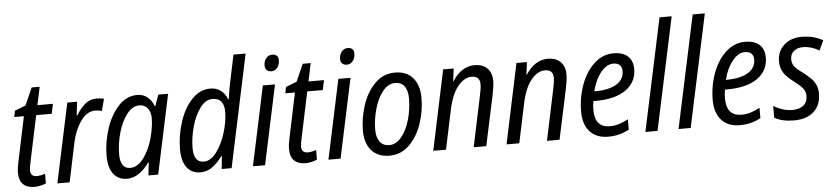

<svg xmlns="http://www.w3.org/2000/svg" viewBox="-45 -1021 5609 1292"><g transform="rotate(-5 2760.0 -375.0)"><path d="M41 -94Q41 -125 50 -165L114 -470H49L57 -512L131 -541L183 -658H237L211 -536H316L302 -470H197L132 -162Q123 -119 123 -105Q123 -61 165 -61Q191 -61 222 -72V-7Q208 0 185.5 5Q163 10 144 10Q95 10 68 -15.5Q41 -41 41 -94Z M413 -536H479L468 -443H472Q502 -493 535 -519.5Q568 -546 613 -546Q637 -546 661 -540L640 -459Q619 -466 596 -466Q538 -466 496 -405.5Q454 -345 437 -263L382 0H299Z M645 -156Q645 -247 674.5 -337.5Q704 -428 758.5 -487Q813 -546 885 -546Q926 -546 954.5 -523Q983 -500 997 -461H1001L1028 -536H1094L980 0H914L924 -88H921Q851 10 770 10Q711 10 678 -33Q645 -76 645 -156ZM951 -253Q970 -328 970 -382Q970 -424 949.5 -449.5Q929 -475 894 -475Q847 -475 809.5 -426.5Q772 -378 751 -304Q730 -230 730 -158Q730 -110 747 -85.5Q764 -61 797 -61Q847 -61 888 -116Q929 -171 951 -253Z M1141 -156Q1141 -246 1169.5 -336.5Q1198 -427 1252.5 -486.5Q1307 -546 1379 -546Q1421 -546 1450.5 -523.5Q1480 -501 1493 -463H1497Q1509 -544 1517 -578L1555 -760H1637L1476 0H1409L1418 -87H1415Q1379 -40 1344 -15Q1309 10 1265 10Q1207 10 1174 -33Q1141 -76 1141 -156ZM1466 -382Q1466 -475 1388 -475Q1341 -475 1304 -425Q1267 -375 1246.5 -300.5Q1226 -226 1226 -157Q1226 -60 1294 -60Q1340 -60 1379.5 -112.5Q1419 -165 1442.5 -241Q1466 -317 1466 -382Z M1757 -669Q1757 -696 1772.5 -716.5Q1788 -737 1815 -737Q1835 -737 1845.5 -726.5Q1856 -716 1856 -696Q1856 -666 1840 -646Q1824 -626 1800 -626Q1780 -626 1768.5 -637Q1757 -648 1757 -669ZM1734 -536H1816L1702 0H1620Z M1872 -94Q1872 -125 1881 -165L1945 -470H1880L1888 -512L1962 -541L2014 -658H2068L2042 -536H2147L2133 -470H2028L1963 -162Q1954 -119 1954 -105Q1954 -61 1996 -61Q2022 -61 2053 -72V-7Q2039 0 2016.5 5Q1994 10 1975 10Q1926 10 1899 -15.5Q1872 -41 1872 -94Z M2267 -669Q2267 -696 2282.5 -716.5Q2298 -737 2325 -737Q2345 -737 2355.5 -726.5Q2366 -716 2366 -696Q2366 -666 2350 -646Q2334 -626 2310 -626Q2290 -626 2278.5 -637Q2267 -648 2267 -669ZM2244 -536H2326L2212 0H2130Z M2378 -175Q2378 -257 2405.5 -343Q2433 -429 2489.5 -487Q2546 -545 2627 -545Q2704 -545 2747 -496Q2790 -447 2790 -359Q2790 -272 2761.5 -187Q2733 -102 2677 -46.5Q2621 9 2542 9Q2465 9 2421.5 -39.5Q2378 -88 2378 -175ZM2706 -365Q2706 -414 2685.5 -444.5Q2665 -475 2622 -475Q2573 -475 2536.5 -428Q2500 -381 2480.5 -310.5Q2461 -240 2461 -173Q2461 -120 2483.5 -91Q2506 -62 2548 -62Q2593 -62 2629 -105.5Q2665 -149 2685.5 -219Q2706 -289 2706 -365Z M2952 -538H3023L3012 -452H3014Q3076 -548 3164 -548Q3218 -548 3249.5 -517.5Q3281 -487 3281 -430Q3281 -398 3268 -335L3196 2H3111L3182 -335Q3183 -340 3188.5 -368Q3194 -396 3194 -417Q3194 -472 3138 -472Q3088 -472 3044.5 -418.5Q3001 -365 2979 -259L2924 2H2838Z M3447 -538H3518L3507 -452H3509Q3571 -548 3659 -548Q3713 -548 3744.5 -517.5Q3776 -487 3776 -430Q3776 -398 3763 -335L3691 2H3606L3677 -335Q3678 -340 3683.5 -368Q3689 -396 3689 -417Q3689 -472 3633 -472Q3583 -472 3539.5 -418.5Q3496 -365 3474 -259L3419 2H3333Z M3852 -173Q3852 -270 3884 -356Q3916 -442 3973 -494Q4030 -546 4103 -546Q4165 -546 4199 -515.5Q4233 -485 4233 -428Q4233 -341 4161 -289Q4089 -237 3952 -237H3940Q3935 -205 3935 -179Q3935 -59 4037 -59Q4068 -59 4096.5 -67.5Q4125 -76 4161 -95V-25Q4127 -7 4093.5 1.5Q4060 10 4019 10Q3940 10 3896 -38.5Q3852 -87 3852 -173ZM3957 -302Q4049 -302 4101.5 -333Q4154 -364 4154 -423Q4154 -448 4139 -462.5Q4124 -477 4095 -477Q4051 -477 4011.5 -429Q3972 -381 3952 -302Z M4433 -760H4515L4353 0H4271Z M4657 -760H4739L4577 0H4495Z M4741 -173Q4741 -270 4773 -356Q4805 -442 4862 -494Q4919 -546 4992 -546Q5054 -546 5088 -515.5Q5122 -485 5122 -428Q5122 -341 5050 -289Q4978 -237 4841 -237H4829Q4824 -205 4824 -179Q4824 -59 4926 -59Q4957 -59 4985.5 -67.5Q5014 -76 5050 -95V-25Q5016 -7 4982.5 1.5Q4949 10 4908 10Q4829 10 4785 -38.5Q4741 -87 4741 -173ZM4846 -302Q4938 -302 4990.5 -333Q5043 -364 5043 -423Q5043 -448 5028 -462.5Q5013 -477 4984 -477Q4940 -477 4900.5 -429Q4861 -381 4841 -302Z M5143 -20V-100Q5166 -84 5200.5 -72.5Q5235 -61 5268 -61Q5318 -61 5345 -83.5Q5372 -106 5372 -147Q5372 -175 5357 -195.5Q5342 -216 5299 -249Q5251 -284 5229.5 -316.5Q5208 -349 5208 -394Q5208 -461 5253.5 -503.5Q5299 -546 5375 -546Q5454 -546 5517 -510L5486 -444Q5433 -476 5376 -476Q5337 -476 5314 -455.5Q5291 -435 5291 -402Q5291 -375 5305 -355Q5319 -335 5360 -306Q5396 -278 5415.5 -258Q5435 -238 5446 -213.5Q5457 -189 5457 -155Q5457 -77 5408 -33.5Q5359 10 5274 10Q5196 10 5143 -20Z"/></g></svg>

Font: Noto Sans UI Narrow
Style: Italic
Weight: 400
Width: 4
Italic angle: -12°
Designer: Monotype Design Team
Foundry: Monotype Imaging Inc.
Version: Version 1.001